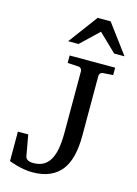

<svg xmlns="http://www.w3.org/2000/svg" viewBox="-137 -988 766 1077"><g transform="rotate(15 246.5 -450.0)"><path d="M400.9 -624Q390.6 -623 385.3 -616.2Q379.9 -609.4 379.9 -602.1V-252.9Q379.9 -190.4 368.2 -140.6Q356.4 -90.8 330.6 -56.2Q304.7 -21.5 262.7 -2.7Q220.7 16.1 160.2 16.1Q135.7 16.1 112.3 12Q88.9 7.8 70.3 2.7Q51.8 -2.4 39.3 -6.8Q26.9 -11.2 24.9 -12.2V-183.1H85L106.9 -61Q108.4 -53.7 113 -48.6Q117.7 -43.5 124 -40.5Q130.4 -37.6 137.9 -36.4Q145.5 -35.2 152.8 -35.2Q187 -35.2 210.9 -48.3Q234.9 -61.5 250 -87.9Q265.1 -114.3 272 -153.8Q278.8 -193.4 278.8 -246.1V-602.1Q278.8 -609.4 273.7 -616.2Q268.6 -623 257.8 -624L194.8 -627.9V-670.9H459V-627.9ZM433.1 -746.1 330.1 -845.2 226.1 -746.1H166L292 -915.5H367.2L493.2 -746.1Z"/></g></svg>

Font: Charis SIL Phon
Style: Regular
Weight: 400
Foundry: SIL International
Version: Version 5.000